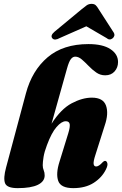

<svg xmlns="http://www.w3.org/2000/svg" viewBox="-20 -963 630 993"><path d="M223 -213Q209.5 -178 205.2 -151Q201 -124 201 -108.5Q201 -94 206 -82.5Q211 -71 211 -55.5Q211 -24.5 175.8 -7.2Q140.5 10 71.5 10Q15.5 10 6 -15.8Q-3.5 -41.5 11.5 -97L114 -480Q145.5 -598 226 -666.5Q306.5 -735 437.5 -735Q511.5 -735 551 -709Q590.5 -683 590.5 -642Q590.5 -614 572.8 -593.8Q555 -573.5 524 -573.5Q498.5 -573.5 477.8 -588Q457 -602.5 438.8 -621.5Q420.5 -640.5 403.5 -655.2Q386.5 -670 369 -670Q356.5 -670 346.5 -657.2Q336.5 -644.5 326.5 -608.5L246.5 -323Q295.5 -399.5 350.8 -428.8Q406 -458 455 -458Q513.5 -458 528.2 -417Q543 -376 521.5 -313.5L473 -160.5Q462.5 -128 464.2 -115Q466 -102 477.5 -102Q491 -102 511 -124Q518 -131 523 -131Q531.5 -131 535 -119.5Q538.5 -108 528 -87Q507.5 -45 464.8 -17.5Q422 10 359 10Q294.5 10 281.2 -27.2Q268 -64.5 287.5 -126L333 -273.5Q343 -306 340.5 -321Q338 -336 320 -336Q298.5 -336 272.5 -306.2Q246.5 -276.5 223 -213ZM289.5 -766.5Q262.5 -751.5 251 -764.5Q238.5 -779 262 -799L402 -915Q417 -927.5 428 -935.2Q439 -943 453.5 -943Q468 -943 475.5 -935.5Q483 -928 490.5 -915L568.5 -794Q573.5 -784.5 570.8 -776.8Q568 -769 562 -764.5Q546.5 -752.5 530.5 -766.5L426.5 -827Z"/></svg>

Font: Fraunces 144pt Soft Black
Style: Italic
Weight: 900
Italic angle: -16°
Version: Version 1.000;[b76b70a41]